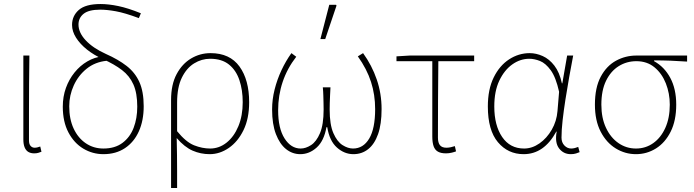

<svg xmlns="http://www.w3.org/2000/svg" viewBox="-20 -754 3446 954"><path d="M150 8Q133 8 121 1Q109 -6 102.5 -21.5Q96 -37 96 -62V-478H126Q125 -406 124.5 -336Q124 -266 124 -196.5Q124 -127 124 -56Q124 -38 132 -29Q140 -20 152 -20Q159 -20 165 -21.5Q171 -23 180 -26L186 0Q179 3 170 5.5Q161 8 150 8Z M494 12Q440 12 394 -15.5Q348 -43 320 -96Q292 -149 292 -224Q292 -274 307.5 -317Q323 -360 350.5 -394Q378 -428 414 -449Q450 -470 490 -474L510 -452Q452 -446 410.5 -412.5Q369 -379 346.5 -329.5Q324 -280 324 -226Q324 -162 346 -115Q368 -68 406.5 -42Q445 -16 494 -16Q551 -16 588.5 -44Q626 -72 644 -119Q662 -166 662 -224Q662 -291 643 -334Q624 -377 586 -406Q548 -435 492 -460Q447 -480 412.5 -507.5Q378 -535 358 -566.5Q338 -598 338 -630Q338 -675 371.5 -704.5Q405 -734 480 -734Q519 -734 567.5 -724Q616 -714 680 -688L670 -664Q600 -690 555.5 -698Q511 -706 478 -706Q421 -706 395.5 -685.5Q370 -665 370 -632Q370 -592 406 -553.5Q442 -515 506 -486Q567 -459 609 -426.5Q651 -394 672.5 -346.5Q694 -299 694 -226Q694 -155 670 -101.5Q646 -48 601 -18Q556 12 494 12Z M830 180V-257Q830 -334 857.5 -385.5Q885 -437 929.5 -463.5Q974 -490 1026 -490Q1122 -490 1170 -423.5Q1218 -357 1218 -246Q1218 -165 1190 -107.5Q1162 -50 1117 -19Q1072 12 1022 12Q977 12 937 -5.5Q897 -23 858 -68Q859 -20 859.5 18Q860 56 860 94Q860 132 860 180ZM1024 -16Q1069 -16 1106 -45.5Q1143 -75 1164.5 -127Q1186 -179 1186 -246Q1186 -307 1169.5 -356Q1153 -405 1117.5 -433.5Q1082 -462 1024 -462Q982 -462 944.5 -439Q907 -416 883.5 -368Q860 -320 860 -244V-102Q904 -48 944.5 -32Q985 -16 1024 -16Z M1472 12Q1433 12 1401.5 -13Q1370 -38 1351 -87.5Q1332 -137 1332 -210Q1332 -260 1344.5 -309.5Q1357 -359 1378.5 -405Q1400 -451 1428 -490L1452 -472Q1407 -414 1384.5 -347Q1362 -280 1362 -206Q1362 -116 1394 -66Q1426 -16 1474 -16Q1499 -16 1525.5 -33Q1552 -50 1570 -92.5Q1588 -135 1588 -210Q1588 -225 1587.5 -242.5Q1587 -260 1586.5 -280Q1586 -300 1584 -320H1622Q1621 -300 1620 -280Q1619 -260 1618.5 -242.5Q1618 -225 1618 -210Q1618 -135 1636.5 -92.5Q1655 -50 1682 -33Q1709 -16 1734 -16Q1785 -16 1814.5 -65.5Q1844 -115 1844 -212Q1844 -283 1823.5 -347Q1803 -411 1758 -474L1784 -490Q1828 -429 1852 -359Q1876 -289 1876 -212Q1876 -137 1858.5 -87.5Q1841 -38 1809.5 -13Q1778 12 1736 12Q1691 12 1654 -21Q1617 -54 1606 -122H1602Q1590 -54 1553.5 -21Q1517 12 1472 12ZM1572 -560 1616 -730H1650L1652 -726L1596 -560Z M2196 8Q2171 8 2156 -0.5Q2141 -9 2134.5 -27.5Q2128 -46 2128 -76V-450H1950V-474L2016 -478H2336V-450H2158Q2157 -354 2156.5 -260Q2156 -166 2156 -70Q2156 -45 2166 -32.5Q2176 -20 2198 -20Q2209 -20 2220 -22.5Q2231 -25 2240 -28L2246 -2Q2239 1 2225 4.5Q2211 8 2196 8Z M2582 12Q2504 12 2454 -47.5Q2404 -107 2404 -225Q2404 -310 2433 -369Q2462 -428 2509.5 -459Q2557 -490 2612 -490Q2644 -490 2676.5 -475.5Q2709 -461 2734.5 -428Q2760 -395 2772 -340H2774L2798 -478H2828Q2818 -426 2808 -370Q2798 -314 2789.5 -259.5Q2781 -205 2775.5 -156.5Q2770 -108 2770 -70Q2770 -46 2784.5 -31Q2799 -16 2818 -16Q2827 -16 2836.5 -18.5Q2846 -21 2853 -24L2860 2Q2853 5 2842 8.5Q2831 12 2816 12Q2780 12 2758 -16.5Q2736 -45 2746 -100H2744Q2683 12 2582 12ZM2584 -16Q2624 -16 2660.5 -41.5Q2697 -67 2721.5 -109.5Q2746 -152 2750 -202L2758 -298Q2742 -370 2716.5 -405Q2691 -440 2663 -451Q2635 -462 2610 -462Q2565 -462 2525.5 -434Q2486 -406 2461 -353.5Q2436 -301 2436 -225Q2436 -131 2475 -73.5Q2514 -16 2584 -16Z M3140 12Q3086 12 3039.5 -16.5Q2993 -45 2964.5 -100Q2936 -155 2936 -234Q2936 -319 2965 -373Q2994 -427 3041 -452.5Q3088 -478 3142 -478H3394V-448Q3352 -451 3312 -452.5Q3272 -454 3230 -454V-450Q3281 -422 3310.5 -367Q3340 -312 3340 -234Q3340 -155 3312.5 -100Q3285 -45 3239.5 -16.5Q3194 12 3140 12ZM3140 -16Q3188 -16 3226 -43Q3264 -70 3286 -119Q3308 -168 3308 -234Q3308 -290 3288.5 -339.5Q3269 -389 3232 -419.5Q3195 -450 3142 -450Q3094 -450 3054.5 -425.5Q3015 -401 2991.5 -353Q2968 -305 2968 -234Q2968 -168 2991 -119Q3014 -70 3053 -43Q3092 -16 3140 -16Z"/></svg>

Font: SourceSans3VF
Style: Regular
Weight: 200
Designer: Paul D. Hunt
Foundry: Adobe
Version: Version 3.052;hotconv 1.1.0;makeotfexe 2.6.0